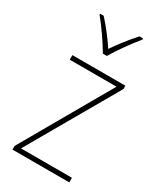

<svg xmlns="http://www.w3.org/2000/svg" viewBox="-192 -835 768 907"><g transform="rotate(30 191.5 -381.5)"><path d="M180 -606H202C227 -649 274 -715 309 -757V-763H289C253 -723 218 -678 191 -638C165 -678 127 -727 94 -763H75V-757C107 -719 155 -650 180 -606ZM347 0V-25H69L348 -510V-528H59V-503H314L37 -20V0Z"/></g></svg>

Font: Noto Sans Devanagari SemiCondensed Thin
Style: Regular
Weight: 100
Width: 4
Designer: Jelle Bosma - Monotype Design Team
Foundry: Monotype Imaging Inc.
Version: Version 2.004